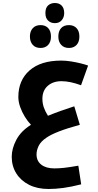

<svg xmlns="http://www.w3.org/2000/svg" viewBox="-20 -914 653 1277"><path d="M303 343Q229 343 174 315.5Q119 288 88.5 239.5Q58 191 58 129Q58 74 88.5 16Q119 -42 186 -84Q164 -107 145 -138Q126 -169 114 -203Q102 -237 102 -269Q102 -380 176.5 -445.5Q251 -511 387 -511Q418 -511 452.5 -505.5Q487 -500 517 -492.5Q547 -485 566 -478L519 -347Q446 -374 389 -374Q332 -374 297 -342.5Q262 -311 262 -257Q262 -227 271.5 -199.5Q281 -172 299 -144Q343 -162 387 -177.5Q431 -193 474 -207L511 -84Q424 -60 371.5 -39.5Q319 -19 290 1Q252 26 237.5 55.5Q223 85 223 113Q223 157 255 181.5Q287 206 341 206Q371 206 404.5 202.5Q438 199 501 188L520 312Q453 329 401 336Q349 343 303 343ZM345 -760Q318 -760 300 -777Q282 -794 282 -827Q282 -862 300 -878Q318 -894 345 -894Q374 -894 390.5 -876.5Q407 -859 407 -827Q407 -799 390.5 -779.5Q374 -760 345 -760ZM250 -595Q216 -595 197.5 -616Q179 -637 179 -671Q179 -705 197.5 -726Q216 -747 250 -747Q282 -747 300.5 -727Q319 -707 319 -671Q319 -635 300 -615Q281 -595 250 -595ZM439 -595Q406 -595 387 -615.5Q368 -636 368 -671Q368 -706 386 -726.5Q404 -747 439 -747Q470 -747 489 -727Q508 -707 508 -671Q508 -635 489 -615Q470 -595 439 -595Z"/></svg>

Font: Noto Kufi Arabic ExtraBold
Style: Regular
Weight: 800
Designer: Monotype Design Team, David Williams, Khaled Hosny
Foundry: Google LLC
Version: Version 2.109; ttfautohint (v1.8.4.7-5d5b)